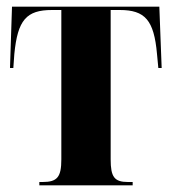

<svg xmlns="http://www.w3.org/2000/svg" viewBox="-20 -556 515 576"><path d="M98 0H378V-10H364C323 -10 312 -25 312 -78V-526H339C415 -526 442 -496 451 -394L455 -352H465L458 -536H16L10 -352H20L23 -394C33 -496 59 -526 136 -526H164V-78C164 -25 152 -10 108 -10H98Z"/></svg>

Font: Noto Serif Display ExtraCondensed ExtraBold
Style: Regular
Weight: 800
Width: 2
Designer: Monotype Design Team
Foundry: Monotype Imaging Inc.
Version: Version 2.009